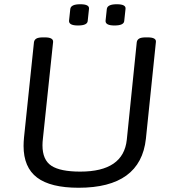

<svg xmlns="http://www.w3.org/2000/svg" viewBox="-20 -878 806 904"><path d="M350 6Q218 6 154.5 -42Q91 -90 91 -191Q91 -200 91.5 -209.5Q92 -219 93 -230L140 -680Q142 -691 151.5 -696.5Q161 -702 183 -702H191Q232 -702 230 -680L182 -225Q181 -217 180.5 -209Q180 -201 180 -194Q180 -125 222 -97.5Q264 -70 358 -70Q561 -70 577 -220L624 -680Q626 -691 635.5 -696.5Q645 -702 667 -702H675Q717 -702 714 -680L667 -225Q642 6 350 6ZM519 -758Q476 -758 477 -780L483 -836Q486 -858 530 -858Q574 -858 571 -836L565 -780Q564 -758 519 -758ZM347 -758Q304 -758 305 -780L311 -836Q314 -858 358 -858Q402 -858 399 -836L393 -780Q392 -758 347 -758Z"/></svg>

Font: Asap Semi Expanded Semi Expanded Regular
Style: Italic
Weight: 400
Width: 6
Italic angle: -6°
Designer: Pablo Cosgaya
Foundry: Omnibus-Type
Version: Version 3.001; ttfautohint (v1.8.4.7-5d5b)